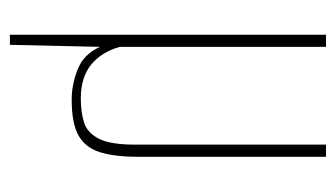

<svg xmlns="http://www.w3.org/2000/svg" viewBox="-162 -372 664 379"><g transform="rotate(90 169.5 -183.0)"><path d="M49 129V-495H73V-88Q83 -52 108 -31.5Q133 -11 175 -11Q202 -11 222.5 -17.5Q243 -24 254.5 -47Q266 -70 266 -118V-495H290V-124Q290 -78 281 -49Q272 -20 248 -6.5Q224 7 177 7Q147 7 117 -5Q87 -17 73 -49L69 129Z"/></g></svg>

Font: Alumni Sans SC Thin
Style: Regular
Weight: 100
Designer: Robert E. Leuschke
Foundry: Robert E. Leuschke
Version: Version 1.018